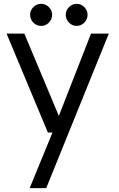

<svg xmlns="http://www.w3.org/2000/svg" viewBox="-20 -725 619 1002"><path d="M194.8 -589.8Q170.9 -589.8 154.1 -606.9Q137.2 -624 137.2 -647.9Q137.2 -670.9 154.1 -688Q170.9 -705.1 194.8 -705.1Q217.8 -705.1 234.9 -688Q252 -670.9 252 -647.9Q252 -624 234.9 -606.9Q217.8 -589.8 194.8 -589.8ZM323.2 -647.9Q323.2 -670.9 340.1 -688Q356.9 -705.1 379.9 -705.1Q402.8 -705.1 419.9 -688Q437 -670.9 437 -647.9Q437 -624 419.9 -606.9Q402.8 -589.8 379.9 -589.8Q356.9 -589.8 340.1 -606.9Q323.2 -624 323.2 -647.9ZM547.9 -549.8 221.2 256.8H134.8L253.9 -33.2H230L14.2 -549.8H106.9L287.1 -120.1L455.1 -549.8Z"/></svg>

Font: Oakes Grotesk
Style: Regular
Weight: 400
Designer: Samuel Oakes
Foundry: Samuel Oakes
Version: Version 1.0 | wf-rip DC20170320